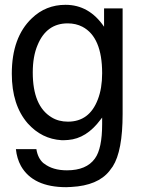

<svg xmlns="http://www.w3.org/2000/svg" viewBox="-20 -559 596 797"><path d="M412 -524H489V-86Q489 68 448 132L434 151Q386 211 277 217Q266 218 255 218Q117 218 67 130Q50 99 46 60H131Q137 98 160 118L163 120Q199 148 258 148Q339 148 374 99Q404 58 404 -44V-71L397 -62Q339 16 263 22Q254 23 245 23H236Q153 18 95 -47Q29 -123 29 -253Q29 -404 112 -483Q170 -539 252 -539Q350 -539 412 -448ZM261 -462Q173 -462 136 -372Q116 -325 116 -258Q116 -119 194 -72Q223 -54 262 -54Q351 -54 386 -146Q404 -192 404 -255Q404 -405 322 -448Q295 -462 261 -462Z"/></svg>

Font: SolaimanLipi Normal
Style: Regular
Weight: 400
Designer: Solaiman Karim
Foundry: Ekushey
Version: Designed by Solaiman Karim | Developed Version 2.002 : Al Ma